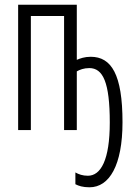

<svg xmlns="http://www.w3.org/2000/svg" viewBox="-20 -552 570 815"><path d="M360 243C444 243 500 150 500 -33C500 -236 453 -311 365 -311C339 -311 320 -304 306 -298V-532H57V0H111V-484H252V0H306V-249C318 -256 336 -263 359 -263C417 -263 446 -203 446 -32C446 127 408 194 353 194C331 194 314 188 300 180V230C314 237 331 243 360 243Z"/></svg>

Font: Noto Sans Mono Condensed Light
Style: Regular
Weight: 300
Width: 3
Designer: Monotype Design Team
Foundry: Monotype Imaging Inc.
Version: Version 2.014